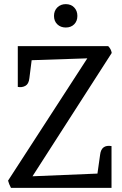

<svg xmlns="http://www.w3.org/2000/svg" viewBox="-20 -908 590 928"><path d="M519 0H33Q23 -19 19 -35L402 -626L133 -617L122 -530Q119 -502 102.5 -493Q86 -484 66 -488V-685H503Q517 -671 520 -652L137 -56L451 -69L464 -161Q470 -210 519 -202ZM338.5 -790.5Q323 -775 298 -775Q273 -775 257 -790.5Q241 -806 241 -831Q241 -856 257 -872Q273 -888 298 -888Q323 -888 338.5 -872Q354 -856 354 -831Q354 -806 338.5 -790.5Z"/></svg>

Font: Karma Medium
Style: Regular
Weight: 500
Designer: Joana Correia
Foundry: Indian Type Foundry
Version: Version 1.202;PS 1.0;hotconv 1.0.78;makeotf.lib2.5.61930; tt